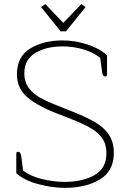

<svg xmlns="http://www.w3.org/2000/svg" viewBox="-20 -901 631 931"><path d="M179 -867 200 -881 287 -790 374 -881 395 -867 300 -749H274ZM59 -61V-156Q59 -165 68 -165Q80 -165 83 -143L92 -74Q128 -46 185 -32.5Q242 -19 293 -19Q379 -19 437.5 -51.5Q496 -84 496 -158Q496 -204 473 -234.5Q450 -265 404.5 -288.5Q359 -312 271 -345Q166 -384 114 -428Q62 -472 62 -540Q62 -626 126 -665.5Q190 -705 284 -705Q344 -705 403.5 -685.5Q463 -666 499 -633V-539Q499 -530 490 -530Q478 -530 475 -552L466 -620Q432 -648 383 -662Q334 -676 283 -676Q204 -676 151 -644Q98 -612 98 -546Q98 -501 122 -471Q146 -441 188 -420Q230 -399 311 -368Q392 -337 438.5 -310Q485 -283 508.5 -247Q532 -211 532 -159Q532 -72 464.5 -31Q397 10 293 10Q234 10 166 -8Q98 -26 59 -61Z"/></svg>

Font: Maitree ExtraLight
Style: Regular
Weight: 250
Designer: CadsonDemak Team
Foundry: CadsonDemak
Version: Version 1.002